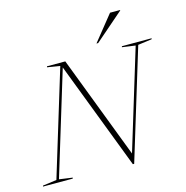

<svg xmlns="http://www.w3.org/2000/svg" viewBox="-175 -1059 1153 1192"><g transform="rotate(-15 402.0 -462.5)"><path d="M756 -697 540.5 10H532L267 -682.5L64.5 -18L150 -6L148 0H-43L-41 -6L48 -18L254.5 -695.5L172.5 -709L174.5 -715H292L544 -55.5L739.5 -697L654 -709L656 -715H847L845 -709ZM507.5 -772 638.5 -935H703V-932L518.5 -772Z"/></g></svg>

Font: Newsreader Display ExtraLight
Style: Italic
Weight: 275
Italic angle: -17°
Designer: Hugues Gentile
Foundry: Production Type
Version: Version 1.001